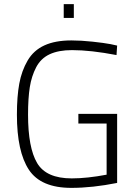

<svg xmlns="http://www.w3.org/2000/svg" viewBox="-20 -902 658 931"><path d="M360 -303V-350H548V-15Q428 9 326 9Q178 9 120 -79Q62 -167 62 -346Q62 -434 73.5 -496.5Q85 -559 114 -608.5Q143 -658 195.5 -682Q248 -706 326 -706Q373 -706 428.5 -700Q484 -694 516 -688L548 -681L545 -635Q420 -659 329 -659Q264 -659 221 -639Q178 -619 155.5 -576Q133 -533 124.5 -479.5Q116 -426 116 -346Q116 -186 160 -111.5Q204 -37 328 -37Q402 -37 497 -55V-303ZM289 -815V-882H338V-815Z"/></svg>

Font: TitilliumText
Style: Light
Weight: 300
Designer: Accademia di Belle Arti di Urbino and others
Foundry: Accademia di Belle Arti di Urbino and others.
Version: Version 60.001